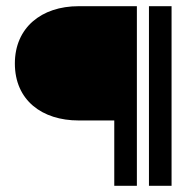

<svg xmlns="http://www.w3.org/2000/svg" viewBox="-20 -600 610 620"><path d="M28 -395C28 -276 116 -211 234 -211H349V0H422V-580H234C113 -580 28 -510 28 -395ZM461 0H534V-580H461Z"/></svg>

Font: Charger Sport
Style: Df
Weight: 400
Designer: Jasper
Foundry: Cannot Into Space Fonts
Version: Version 1.1